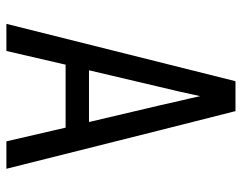

<svg xmlns="http://www.w3.org/2000/svg" viewBox="-100 -676 775 616"><g transform="rotate(90 288.0 -367.5)"><path d="M56 0H143L187 -190H389L433 0H521L398 -490L336 -735H240ZM205 -265 258 -490Q266 -523 273.5 -556Q281 -589 288 -622Q295 -589 303 -556Q311 -523 318 -490L371 -265Z"/></g></svg>

Font: Iosevka SS01 Extended
Style: Regular
Weight: 400
Width: 7
Monospace: yes
Designer: Belleve Invis
Foundry: Belleve Invis
Version: Version 3.4.7; ttfautohint (v1.8.3)